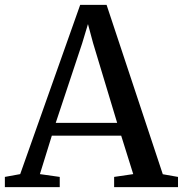

<svg xmlns="http://www.w3.org/2000/svg" viewBox="-32 -769 752 789"><path d="M51 -53.5 297.5 -749H406L637 -53L699.5 -42V0H437V-42L515.5 -53.5L466 -211.5H181L132 -53.5L213.5 -42V0H-12V-42ZM449.5 -264 350.5 -592 329.5 -670 305.5 -590.5 197 -264Z"/></svg>

Font: Merriweather 48pt
Style: Regular
Weight: 400
Version: Version 2.100